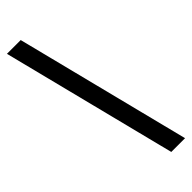

<svg xmlns="http://www.w3.org/2000/svg" viewBox="-315 -766 779 779"><g transform="rotate(-45 74.5 -376.5)"><path d="M130 0 -60 -753H19L209 0Z"/></g></svg>

Font: Libre Bodoni
Style: Regular
Weight: 400
Designer: Pablo Impallari, Rodrigo Fuenzalida
Foundry: Impallari Type
Version: Version 2.005;gftools[0.9.23]